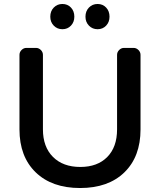

<svg xmlns="http://www.w3.org/2000/svg" viewBox="-20 -941 804 966"><path d="M354 -857Q354 -830 337 -812Q320 -794 294 -794Q268 -794 250.5 -812Q233 -830 233 -857Q233 -885 250.5 -903Q268 -921 294 -921Q320 -921 337 -903Q354 -885 354 -857ZM531 -857Q531 -830 514 -812Q497 -794 471 -794Q445 -794 427.5 -812Q410 -830 410 -857Q410 -885 427.5 -903Q445 -921 471 -921Q497 -921 514 -903Q531 -885 531 -857ZM652 -700Q666 -700 676.5 -689.5Q687 -679 687 -665V-290Q687 -153 606 -74Q525 5 383 5Q241 5 159.5 -74Q78 -153 78 -290V-665Q78 -679 88.5 -689.5Q99 -700 113 -700H161Q175 -700 185.5 -689.5Q196 -679 196 -665V-290Q196 -202 246.5 -151.5Q297 -101 384 -101Q470 -101 519.5 -151Q569 -201 569 -290V-665Q569 -679 579.5 -689.5Q590 -700 604 -700Z"/></svg>

Font: Trueno
Style: Round
Weight: 400
Designer: Julieta Ulanovsky, Jasper
Foundry: Julieta Ulanovsky, Cannot Into Space Fonts
Version: Version 3.001